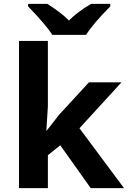

<svg xmlns="http://www.w3.org/2000/svg" viewBox="-20 -971 660 991"><path d="M227.1 0H78.1V-759.8H227.1V-420.9L219.2 -296.9H221.2L286.1 -379.9L439 -545.9H606.9L390.1 -309.1L620.1 0H448.2L291 -221.2L227.1 -169.9ZM125 -951.2H224.1Q295.9 -905.8 335.9 -865.2Q377 -907.7 450.2 -951.2H549.3V-938Q460 -848.6 424.3 -791H250Q219.7 -839.8 125 -938Z"/></svg>

Font: NotoSans-Bold
Style: Bold
Weight: 700
Designer: Monotype Design team
Foundry: Monotype Imaging Inc.
Version: Version 1.04